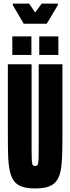

<svg xmlns="http://www.w3.org/2000/svg" viewBox="-20 -1048 395 1076"><path d="M177 8Q132 8 103 -2Q74 -12 58 -34Q42 -56 34.5 -92Q27 -128 25.5 -180Q24 -232 24 -302V-688H157V-242Q157 -196 157.5 -170.5Q158 -145 160 -134Q162 -123 166 -120.5Q170 -118 177 -118Q184 -118 188 -120.5Q192 -123 194 -134Q196 -145 196.5 -170.5Q197 -196 197 -242V-688H330V-302Q330 -232 328.5 -180Q327 -128 320 -92Q313 -56 296.5 -34Q280 -12 251.5 -2Q223 8 177 8ZM49 -740V-844H156V-740ZM200 -740V-844H307V-740ZM113 -915 52 -1019V-1028H143L177 -978L214 -1028H304V-1019L242 -915Z"/></svg>

Font: Saira UltraCondensed Black
Style: Regular
Weight: 900
Width: 1
Designer: Hector Gatti with collaboration of the Omnibus-Type team
Foundry: Omnibus-Type
Version: Version 1.101